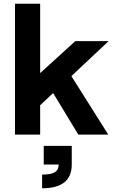

<svg xmlns="http://www.w3.org/2000/svg" viewBox="-20 -720 621 1027"><path d="M60.1 0V-700.2H194.8V-329.1L382.8 -500H561L361.8 -313L559.1 0H398.9L264.2 -222.2L194.8 -157.2V0ZM205.1 213.9Q252.4 213.9 273.2 201.2Q293.9 188.5 293.9 160.2H213.9V60.1H363.8V160.2Q363.8 287.1 205.1 287.1Z"/></svg>

Font: Uncut Sans
Style: Bold
Weight: 700
Designer: Kasper Nordkvist
Foundry: UNCUT.wtf
Version: Version 1.304;Glyphs 3.2 (3246)